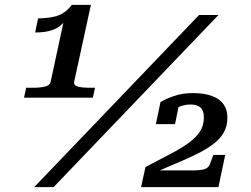

<svg xmlns="http://www.w3.org/2000/svg" viewBox="-20 -772 1037 792"><path d="M286 -435Q283 -420 300.5 -415Q318 -410 350 -410H372L363 -369H79L88 -410H117Q146 -410 166 -415Q186 -420 189 -435L245 -695Q250 -698 252.5 -700Q255 -702 255.5 -701.5Q256 -701 254 -697Q243 -676 225 -663Q207 -650 182 -644Q157 -638 125 -638L137 -696Q175 -697 200.5 -702.5Q226 -708 244 -720.5Q262 -733 276 -752H355ZM801 -710H881L201 0H121ZM769 -69H610Q608 -68 606 -65Q604 -62 605 -59Q606 -56 610 -56Q661 -79 707.5 -98.5Q754 -118 792.5 -137Q831 -156 859.5 -177.5Q888 -199 903 -225.5Q918 -252 918 -286Q918 -337 881 -362.5Q844 -388 775 -388Q733 -388 698 -376Q663 -364 642 -351L623 -260H702L718 -338Q710 -338 702 -333Q694 -328 688.5 -321.5Q683 -315 680 -308Q691 -317 704.5 -324.5Q718 -332 733.5 -336.5Q749 -341 766 -341Q793 -341 807 -328.5Q821 -316 821 -288Q821 -255 805.5 -230.5Q790 -206 759.5 -183.5Q729 -161 684 -137.5Q639 -114 580 -83L562 0H881L909 -133H860L846 -95Q840 -79 823 -74Q806 -69 769 -69Z"/></svg>

Font: Roboto Serif 20pt Medium
Style: Italic
Weight: 500
Italic angle: -10°
Version: Version 1.008